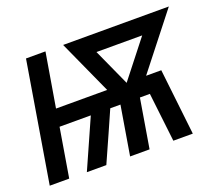

<svg xmlns="http://www.w3.org/2000/svg" viewBox="-98 -663 913 797"><g transform="rotate(-20 358.0 -265.0)"><path d="M-4 0H82L118 -216H256L160 0H246L300 -121L342 -216H387L351 0H437L473 -216H517L542 0H628L595 -292H528L715 -530H248L356 -292H130L170 -530H84ZM442 -292 368 -455H570Z"/></g></svg>

Font: Iosevka Sparkle Oblique
Style: Regular
Weight: 400
Italic angle: -9°
Designer: Belleve Invis
Foundry: Belleve Invis
Version: Version 4.5.0; ttfautohint (v1.8.3)